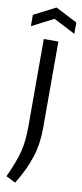

<svg xmlns="http://www.w3.org/2000/svg" viewBox="-143 -990 520 1219"><g transform="rotate(10 117.0 -380.5)"><path d="M-10 159Q14 106 30 64.5Q46 23 55.5 -16Q65 -55 68.5 -95.5Q72 -136 72 -186V-740H166V-180Q166 -132 159.5 -86.5Q153 -41 139 3.5Q125 48 103.5 94Q82 140 51 190ZM-23 -879 117 -951 257 -879V-806L117 -878L-23 -806Z"/></g></svg>

Font: Encode Sans Compressed
Style: Medium
Weight: 500
Designer: Pablo Impallari, Andres Torresi
Foundry: Pablo Impallari, Andres Torresi
Version: Version 1.000; ttfautohint (v1.00) -l 8 -r 50 -G 200 -x 14 -